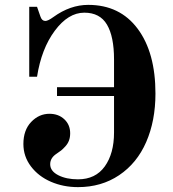

<svg xmlns="http://www.w3.org/2000/svg" viewBox="-20 -750 708 788"><path d="M76 -159C76 -125 86.3 -94.3 107 -67C127.7 -39.7 155 -18.7 189 -4C223 10.7 260 18 300 18C364 18 420.3 1.7 469 -31C517.7 -63.7 554.7 -109 580 -167C605.3 -225 618 -291.3 618 -366C618 -478 593.7 -566.7 545 -632C496.3 -697.3 428.7 -730 342 -730C292.7 -730 245 -713.3 199 -680C184.3 -669.3 173.3 -664 166 -664C156.7 -664 150 -670 146 -682L132 -722H100V-435H132C144 -511.7 168.3 -574.7 205 -624C241.7 -673.3 282 -698 326 -698C368.7 -698 399.7 -681.7 419 -649C438.3 -616.3 448 -568.7 448 -506V-392H214V-356H448V-206C448 -148.7 435.3 -102.3 410 -67C384.7 -31.7 348 -14 300 -14C268 -14 241 -19.7 219 -31C197 -42.3 186 -57.3 186 -76C186 -93.3 194.7 -107.7 212 -119C220 -124.3 226.3 -128.8 231 -132.5C235.7 -136.2 241.3 -141.7 248 -149C254.7 -156.3 259.7 -164.3 263 -173C266.3 -181.7 268 -191.7 268 -203C268 -226.3 260 -245.5 244 -260.5C228 -275.5 207.7 -283 183 -283C154.3 -283 129.3 -271.8 108 -249.5C86.7 -227.2 76 -197 76 -159Z"/></svg>

Font: Km Standard TT
Style: Bold
Weight: 700
Designer: Alexey Kryukov <alexios@thessalonica.org.ru>
Version: Version 2.0.2